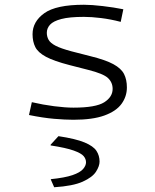

<svg xmlns="http://www.w3.org/2000/svg" viewBox="-20 -492 654 808"><path d="M514 -124Q514 -86 491.5 -55Q469 -24 419.5 -6Q370 12 289 12Q254 12 207.5 8Q161 4 102 -8L114 -62Q161 -51 208 -45Q255 -39 289 -39Q383 -39 418.5 -61.5Q454 -84 454 -118Q454 -145 434.5 -163.5Q415 -182 351 -198L273 -218Q207 -235 173.5 -253Q140 -271 128.5 -294Q117 -317 117 -348Q117 -401 166.5 -436.5Q216 -472 333 -472Q365 -472 412 -466.5Q459 -461 499 -453L488 -400Q446 -411 405.5 -416Q365 -421 333 -421Q272 -421 238 -412Q204 -403 190.5 -388Q177 -373 177 -354Q177 -338 184.5 -324.5Q192 -311 214 -299.5Q236 -288 281 -276L359 -256Q424 -240 457 -222Q490 -204 502 -180.5Q514 -157 514 -124ZM208 296 194 264V262Q253 256 285 245Q317 234 329.5 219.5Q342 205 342 191Q342 177 332 165Q322 153 290 141.5Q258 130 193 120V117L226 81Q299 92 336 107.5Q373 123 386 143Q399 163 399 188Q399 207 384 230.5Q369 254 328 272.5Q287 291 208 296Z"/></svg>

Font: Intel One Mono Light
Style: Regular
Weight: 300
Monospace: yes
Designer: Fred Shallcrass
Foundry: Frere-Jones Type LLC
Version: Version 1.004